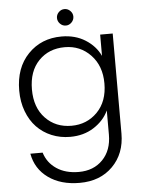

<svg xmlns="http://www.w3.org/2000/svg" viewBox="-63 -754 801 1071"><g transform="rotate(-5 337.5 -218.5)"><path d="M47.9 -273.9Q47.9 -401.4 121.6 -477.8Q195.3 -554.2 309.1 -554.2Q385.3 -554.2 441.9 -518.6Q498.5 -482.9 524.9 -426.8V-545.9H595.2V14.2Q595.2 126.5 524.9 197.3Q454.6 268.1 339.8 268.1Q233.9 268.1 164.3 218Q94.7 168 79.1 82H147.9Q165.5 139.6 215.8 173.3Q266.1 207 339.8 207Q422.9 207 473.9 154.5Q524.9 102.1 524.9 14.2V-121.1Q499 -65.4 442.1 -28.8Q385.3 7.8 309.1 7.8Q253.4 7.8 205.3 -12.2Q157.2 -32.2 122.6 -68.4Q87.9 -104.5 67.9 -157.5Q47.9 -210.4 47.9 -273.9ZM119.1 -273.9Q119.1 -172.4 176.3 -112.8Q233.4 -53.2 321.8 -53.2Q408.2 -53.2 466.6 -112.5Q524.9 -171.9 524.9 -272.9Q524.9 -371.1 466.6 -432.1Q408.2 -493.2 321.8 -493.2Q232.4 -493.2 175.8 -434.6Q119.1 -376 119.1 -273.9ZM306.6 -626.7Q293 -640.6 293 -659.2Q293 -677.7 306.6 -691.4Q320.3 -705.1 338.9 -705.1Q357.4 -705.1 371.1 -691.4Q384.8 -677.7 384.8 -659.2Q384.8 -640.6 371.1 -626.7Q357.4 -612.8 338.9 -612.8Q320.3 -612.8 306.6 -626.7Z"/></g></svg>

Font: PoppinsZ Light
Style: Regular
Weight: 300
Designer: Ninad Kale (Devanagari), Jonny Pinhorn (Latin)
Foundry: Indian Type Foundry
Version: Version 3.002;FEAKit 1.0